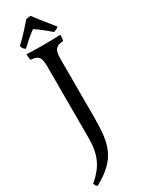

<svg xmlns="http://www.w3.org/2000/svg" viewBox="-286 -907 901 1191"><g transform="rotate(-30 164.5 -312.0)"><path d="M214 -125Q214 -55 207.5 -1Q201 53 181 96.5Q161 140 122.5 177Q84 214 20 249Q13 245 9 238Q5 231 3 223Q41 191 67 156Q93 121 106.5 75Q120 29 120 -34V-549Q120 -583 114 -601Q108 -619 93 -627Q78 -635 51 -636Q48 -644 47 -655Q46 -666 46 -679Q61 -678 80.5 -677.5Q100 -677 122.5 -676.5Q145 -676 167 -676Q200 -676 235 -677Q270 -678 288 -679Q288 -666 287 -655Q286 -644 283 -636Q258 -635 242.5 -627Q227 -619 220.5 -601Q214 -583 214 -549ZM60 -710Q50 -715 44 -724Q38 -733 36 -744Q66 -771 96 -803.5Q126 -836 153 -868Q166 -870 173.5 -871.5Q181 -873 187 -873Q211 -840 239 -805Q267 -770 298 -732Q293 -725 282.5 -720Q272 -715 262 -713Q238 -735 210.5 -756.5Q183 -778 159 -794Q131 -774 106.5 -752.5Q82 -731 60 -710Z"/></g></svg>

Font: Vollkorn
Style: Regular
Weight: 400
Designer: Friedrich Althausen
Foundry: Friedrich Althausen
Version: Version 5.001